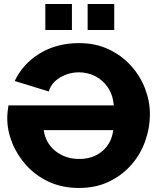

<svg xmlns="http://www.w3.org/2000/svg" viewBox="-20 -928 792 953"><path d="M372 5Q289 5 223 -25.5Q157 -56 111 -107Q65 -158 40.5 -219Q16 -280 16 -341Q16 -358 18 -375.5Q20 -393 22 -405H545Q540 -459 514.5 -495.5Q489 -532 451.5 -550.5Q414 -569 372 -569Q322 -569 278.5 -543.5Q235 -518 222 -474L53 -526Q93 -611 177 -662.5Q261 -714 373 -714Q454 -714 519 -683.5Q584 -653 630 -602Q676 -551 700 -488.5Q724 -426 724 -362Q724 -293 700.5 -227Q677 -161 631 -109Q585 -57 520 -26Q455 5 372 5ZM374 -139Q442 -139 488 -178Q534 -217 542 -282H197Q206 -218 255 -178.5Q304 -139 374 -139ZM205 -779V-908H337V-779ZM415 -779V-908H547V-779Z"/></svg>

Font: Raleway ExtraBold
Style: Regular
Weight: 800
Designer: Matt McInerney, Pablo Impallari, Rodrigo Fuenzalida
Foundry: Matt McInerney, Pablo Impallari, Rodrigo Fuenzalida
Version: Version 4.026